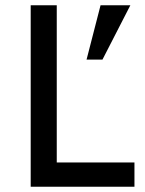

<svg xmlns="http://www.w3.org/2000/svg" viewBox="-20 -710 552 730"><path d="M96.7 0V-689.9H195.8V-92.3H491.2V0ZM309.1 -483.4 362.3 -689.9H475.6L369.6 -483.4Z"/></svg>

Font: HK Grotesk Medium
Style: Regular
Weight: 500
Designer: Alfredo Marco Pradil and Stefan Peev
Foundry: Hanken Design Co.
Version: Version 1.045;PS 001.045;hotconv 1.0.88;makeotf.lib2.5.64775